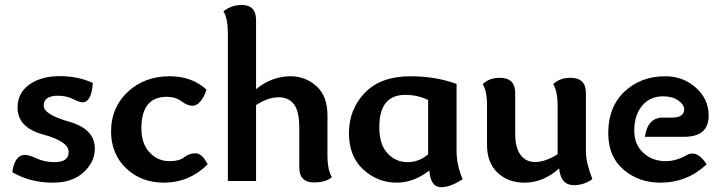

<svg xmlns="http://www.w3.org/2000/svg" viewBox="-20 -740 2957 785"><path d="M196.8 6.8Q102.1 6.8 30.3 -36.1Q40 -106.9 83 -106.9Q98.1 -106.9 130.4 -92Q162.6 -77.1 203.6 -77.1Q260.7 -77.1 260.7 -119.1Q260.7 -161.6 156.2 -190.2Q51.8 -218.8 51.8 -299.8Q51.8 -360.4 100.3 -394.5Q148.9 -428.7 222.7 -428.7Q299.8 -428.7 359.4 -400.9Q354.5 -321.8 316.9 -321.8Q305.7 -321.8 278.6 -335.2Q251.5 -348.6 216.8 -348.6Q158.7 -348.6 158.7 -308.1Q158.7 -272 263.2 -242.2Q367.7 -212.4 367.7 -132.8Q367.7 -77.6 321.8 -35.4Q275.9 6.8 196.8 6.8Z M650.9 6.8Q556.6 6.8 495.4 -52.2Q434.1 -111.3 434.1 -203.1Q434.1 -300.3 502.4 -364.3Q570.8 -428.2 672.9 -428.2Q766.1 -428.2 824.7 -373Q800.8 -307.6 766.6 -307.6Q746.6 -307.6 721.9 -325.9Q697.3 -344.2 662.6 -344.2Q558.1 -344.2 558.1 -215.8Q558.1 -152.3 591.6 -116.7Q625 -81.1 672.9 -81.1Q712.9 -81.1 733.2 -97.2Q753.4 -113.3 779.8 -113.3Q806.6 -113.3 829.1 -67.9Q752.9 6.8 650.9 6.8Z M1203.6 -216.3Q1203.6 -284.7 1182.1 -313.5Q1160.6 -342.3 1119.1 -342.3Q1075.7 -342.3 1026.9 -310.5V0H911.6V-608.9Q911.6 -633.8 907.5 -655.8Q903.3 -677.7 893.6 -693.8Q926.8 -719.7 968.3 -719.7Q1026.9 -719.7 1026.9 -658.2V-375.5Q1091.3 -428.2 1168.5 -428.2Q1228.5 -428.2 1273.7 -387.9Q1318.8 -347.7 1318.8 -269V-100.1Q1318.8 -75.2 1323.2 -53.2Q1327.6 -31.2 1336.9 -15.1Q1310.5 5.9 1263.7 5.9Q1203.6 5.9 1203.6 -55.7Z M1784.2 25.4Q1740.2 25.4 1735.4 -43Q1671.9 6.8 1601.6 6.8Q1524.4 6.8 1465.6 -46.6Q1406.7 -100.1 1406.7 -195.8Q1406.7 -293 1471.7 -360.6Q1536.6 -428.2 1658.7 -428.2Q1759.8 -428.2 1846.7 -397V-122.6Q1846.7 -64.9 1871.6 -7.3Q1820.8 25.4 1784.2 25.4ZM1646.5 -77.1Q1692.9 -77.1 1730.5 -108.9V-331.1Q1687.5 -352.1 1636.7 -352.1Q1530.8 -352.1 1530.8 -220.2Q1530.8 -149.4 1564.2 -113.3Q1597.7 -77.1 1646.5 -77.1Z M1971.2 -311Q1971.2 -335.9 1967.3 -357.9Q1963.4 -379.9 1953.6 -396Q1980.5 -421.9 2023.4 -421.9Q2086.4 -421.9 2086.4 -360.4V-194.8Q2086.4 -135.7 2108.4 -106.7Q2130.4 -77.6 2167 -77.6Q2209.5 -77.6 2259.8 -109.4V-311Q2259.8 -335.9 2255.6 -357.9Q2251.5 -379.9 2241.7 -396Q2268.6 -421.9 2312.5 -421.9Q2375.5 -421.9 2375.5 -360.4V-120.1Q2375.5 -76.2 2401.9 -7.8Q2367.7 17.1 2326.7 17.1Q2272.5 17.1 2266.1 -51.3Q2201.2 6.8 2124 6.8Q2057.6 6.8 2014.4 -33.9Q1971.2 -74.7 1971.2 -147Z M2689.9 -259.3H2728Q2777.3 -259.3 2777.3 -293.5Q2777.3 -312 2753.4 -329.1Q2729.5 -346.2 2691.4 -346.2Q2637.2 -346.2 2605.2 -307.6Q2573.2 -269 2573.2 -206.5Q2573.2 -148.9 2610.4 -115Q2647.5 -81.1 2701.2 -81.1Q2744.6 -81.1 2787.1 -105.5Q2798.8 -112.3 2811 -112.3Q2840.8 -112.3 2869.1 -67.9Q2789.1 6.8 2680.2 6.8Q2591.3 6.8 2529.1 -46.6Q2466.8 -100.1 2466.8 -195.8Q2466.8 -303.7 2533.7 -366Q2600.6 -428.2 2699.7 -428.2Q2773.4 -428.2 2825.4 -381.3Q2877.4 -334.5 2877.4 -267.6Q2877.4 -180.7 2777.8 -180.7H2616.7Q2627.9 -259.3 2689.9 -259.3Z"/></svg>

Font: Bainsley
Style: Bold
Weight: 700
Designer: Paul James MIller
Foundry: High-Logic / Made with FontCreator
Version: Version 1.411;March 28, 2021;FontCreator 13.0.0.2683 64-bit